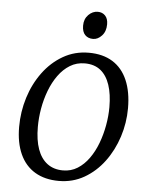

<svg xmlns="http://www.w3.org/2000/svg" viewBox="-54 -796 668 850"><g transform="rotate(5 280.0 -370.5)"><path d="M322.5 -567Q385.5 -567 428.8 -540Q472 -513 494.2 -461.5Q516.5 -410 516.5 -337Q516.5 -272 496.5 -210Q476.5 -148 439.5 -98.2Q402.5 -48.5 351.5 -19.2Q300.5 10 239 10Q177 10 133 -16.2Q89 -42.5 66.2 -92.8Q43.5 -143 43.5 -213.5Q43.5 -280.5 63.2 -343.8Q83 -407 120 -457.2Q157 -507.5 208.5 -537.2Q260 -567 322.5 -567ZM309 -518.5Q272.5 -518.5 243.2 -500.5Q214 -482.5 192 -452Q170 -421.5 155.2 -382.8Q140.5 -344 133.2 -302.2Q126 -260.5 126 -220.5Q126 -162 140.5 -121.5Q155 -81 183.5 -59.5Q212 -38 253.5 -38Q289 -38 317.8 -56Q346.5 -74 368.2 -104.5Q390 -135 404.5 -173.5Q419 -212 426.5 -253.8Q434 -295.5 434 -335Q434 -392.5 420.2 -433.5Q406.5 -474.5 379 -496.5Q351.5 -518.5 309 -518.5ZM335.5 -629.5Q313 -629.5 299.8 -643.2Q286.5 -657 286.5 -684.5Q286.5 -714 304.8 -732.5Q323 -751 346.5 -751Q366.5 -751 379.2 -737.8Q392 -724.5 392 -699.5Q392 -667.5 374.2 -648.5Q356.5 -629.5 335.5 -629.5Z"/></g></svg>

Font: Merriweather 20pt Light
Style: Italic
Weight: 300
Italic angle: -7.8°
Version: Version 2.101